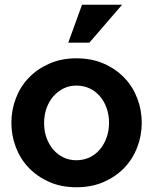

<svg xmlns="http://www.w3.org/2000/svg" viewBox="-20 -780 646 810"><path d="M302 10Q238 10 187.5 -12.5Q137 -35 101.5 -72Q66 -109 47 -158.5Q28 -208 28 -262Q28 -316 47 -365.5Q66 -415 101.5 -452Q137 -489 188 -511.5Q239 -534 302 -534Q367 -534 418 -511.5Q469 -489 504.5 -452Q540 -415 559 -365.5Q578 -316 578 -262Q578 -208 559 -158.5Q540 -109 504.5 -72Q469 -35 418 -12.5Q367 10 302 10ZM166 -261Q166 -227 176.5 -198Q187 -169 205.5 -148Q224 -127 248.5 -115.5Q273 -104 302 -104Q332 -104 357 -115.5Q382 -127 400.5 -148.5Q419 -170 429.5 -199Q440 -228 440 -262Q440 -296 429.5 -325Q419 -354 400.5 -375Q382 -396 357 -407.5Q332 -419 302 -419Q273 -419 248.5 -407Q224 -395 205.5 -374Q187 -353 176.5 -324Q166 -295 166 -261ZM357 -600H268L326 -760H495Z"/></svg>

Font: Rising Sun
Style: Bold
Weight: 700
Designer: Matt McInerney, Pablo Impallari, Rodrigo Fuenzalida (Raleway font), Stephen Hutchings (Greek), Cristiano Sobral (main ch
Foundry: The Rising Sun Project Authors
Version: Version 4.327; ttfautohint (v1.8.4.7-5d5b-dirty)